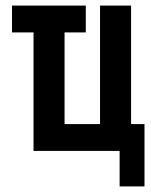

<svg xmlns="http://www.w3.org/2000/svg" viewBox="-20 -540 540 687"><path d="M408 127V0H100V-424H23V-520H287V-424H211V-96H338V-520H449V-96H497V127Z"/></svg>

Font: Iosevka SS08 Regular
Style: Bold
Weight: 700
Monospace: yes
Designer: Belleve Invis
Foundry: Belleve Invis
Version: Version 16.3.4; ttfautohint (v1.8.4)